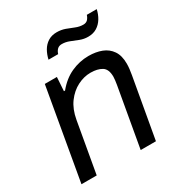

<svg xmlns="http://www.w3.org/2000/svg" viewBox="-170 -840 902 960"><g transform="rotate(-30 281.5 -360.0)"><path d="M22.7 0 114.7 -526H184.4L179.3 -446.7H185.8Q224.5 -494.1 273 -516.1Q321.5 -538 373.1 -538Q415.6 -538 448.7 -525.2Q481.8 -512.4 501.1 -484Q520.5 -455.7 520.5 -409Q520.5 -394.6 518.7 -378.8Q516.9 -363 513.8 -345.6L452.6 0H364.6L424.7 -341.2Q426.7 -353.8 428.2 -365.2Q429.8 -376.5 429.8 -385.7Q429.8 -430 404.8 -445.2Q379.8 -460.4 340 -460.4Q301.7 -460.4 264.4 -441.3Q227.1 -422.3 199.5 -384.9Q172 -347.5 162.1 -291.6L110.7 0ZM191.3 -621.6Q197.3 -648.5 210.1 -670.9Q223 -693.2 244.2 -706.7Q265.4 -720.2 294.7 -720.2Q320.7 -720.2 343.4 -712Q366 -703.7 387.2 -694.9Q408.3 -686.2 430.4 -686.2Q445.8 -686.2 455.1 -695.3Q464.3 -704.4 469.4 -720.2H526.5Q520.9 -693.4 507.1 -670.7Q493.3 -648.1 472.1 -634.9Q450.9 -621.6 421 -621.6Q396.5 -621.6 374.1 -630.4Q351.7 -639.2 330.6 -647.7Q309.4 -656.2 287.4 -656.2Q271.6 -656.2 261.8 -647.1Q252 -637.9 246.9 -621.6Z"/></g></svg>

Font: Archivo Variable SemiBold
Style: Italic
Weight: 600
Italic angle: -10°
Designer: Hector Gatti
Foundry: Omnibus-Type
Version: Version 2.001